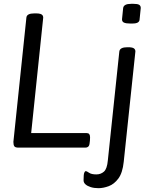

<svg xmlns="http://www.w3.org/2000/svg" viewBox="-20 -772 800 1004"><path d="M168 -702Q182 -702 190.5 -699.5Q199 -697 202.5 -692Q206 -687 206 -680L143 -76H434Q451 -76 451 -54Q451 -37 448 -18.5Q445 0 426 0H77Q60 0 55 -7Q50 -14 50 -30L118 -680Q120 -702 160 -702ZM650 -525Q671 -525 679.5 -519.5Q688 -514 688 -503L627 74Q621 132 599 161.5Q577 191 548.5 201.5Q520 212 495 212Q472 212 454.5 206.5Q437 201 427 192Q417 183 417 171Q417 140 420.5 131.5Q424 123 428 123Q434 123 446 131.5Q458 140 484 140Q507 140 523.5 125.5Q540 111 544 66L604 -503Q607 -525 646 -525ZM678 -752Q699 -752 707.5 -747Q716 -742 716 -730L710 -671Q710 -661 701.5 -655Q693 -649 672 -649H660Q640 -649 629 -653.5Q618 -658 618 -671L624 -730Q627 -752 666 -752Z"/></svg>

Font: Asap VF Beta
Style: Italic
Weight: 400
Italic angle: -6°
Designer: Pablo Cosgaya
Foundry: Pablo Cosgaya
Version: Version 1.007